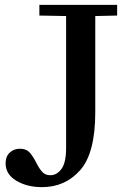

<svg xmlns="http://www.w3.org/2000/svg" viewBox="-20 -760 522 790"><path d="M62 -148Q87 -148 100.5 -134Q114 -120 129 -91Q142 -65 154.5 -52Q167 -39 187 -39Q214 -39 233 -65Q252 -91 252 -151V-694L142 -696V-740H462V-696L372 -694V-298Q372 -130 310 -60Q248 10 153 10Q91 10 47 -16.5Q3 -43 3 -88Q3 -116 20 -132Q37 -148 62 -148Z"/></svg>

Font: Minipax
Style: Bold
Weight: 500
Designer: Raphaël Ronot, Igor Stepanchenko (Cyrillic)
Foundry: steppetype
Version: Version 1.002